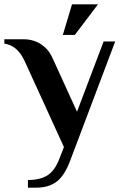

<svg xmlns="http://www.w3.org/2000/svg" viewBox="-36 -660 564 880"><path d="M92 165Q147 165 181 144Q215 123 236 68L257 14L77 -380Q44 -452 -16 -460V-480H72Q116 -480 150 -458.5Q184 -437 202 -400L317 -148L439 -470H492L290 65Q262 143 225 171.5Q188 200 132 200H92ZM252 -500 294 -640H413L307 -500Z"/></svg>

Font: Philosopher
Style: Bold
Weight: 700
Designer: Jovanny Lemonad
Foundry: Jovanny Lemonad
Version: Version 2.000